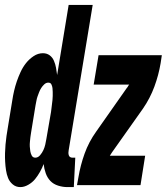

<svg xmlns="http://www.w3.org/2000/svg" viewBox="-42 -755 680 783"><path d="M41 8Q23 8 10 -3Q-3 -14 -9 -29Q-15 -44 -17.5 -61Q-20 -78 -21 -95.5Q-22 -113 -21.5 -130.5Q-21 -148 -19.5 -165.5Q-18 -183 -15.5 -200.5Q-13 -218 -10 -235L8 -345Q11 -365 15.5 -384.5Q20 -404 26.5 -423Q33 -442 42 -461.5Q51 -481 64 -497.5Q77 -514 95 -526Q113 -538 133 -538Q149 -538 160.5 -529.5Q172 -521 178 -507Q184 -493 186.5 -478.5Q189 -464 191 -449L238 -735H336L238 -142Q237 -137 237 -132Q237 -127 238.5 -122Q240 -117 244 -114.5Q248 -112 253 -112H265L259 8H233Q214 8 195 2Q176 -4 163.5 -17Q151 -30 144.5 -48.5Q138 -67 136 -86Q130 -70 121 -54Q112 -38 101 -24.5Q90 -11 73.5 -1.5Q57 8 41 8ZM102 -112Q113 -112 121.5 -122Q130 -132 135 -143Q140 -154 142.5 -165Q145 -176 147 -188L166 -298Q167 -306 168 -314Q169 -322 170 -330.5Q171 -339 172 -347Q173 -355 173 -363.5Q173 -372 173 -380Q173 -388 172 -396Q171 -404 167.5 -411Q164 -418 155 -418Q146 -418 138.5 -411Q131 -404 126 -396Q121 -388 117.5 -379Q114 -370 111 -361.5Q108 -353 106.5 -344Q105 -335 103 -326L85 -216Q83 -206 82 -196Q81 -186 80 -176.5Q79 -167 79.5 -157.5Q80 -148 81.5 -138.5Q83 -129 87.5 -120.5Q92 -112 102 -112ZM272 0 278 -33Q286 -81 303 -128.5Q320 -176 350 -218L475 -396Q478 -399 480 -403Q482 -407 485 -410H340L360 -530H618L613 -497Q605 -449 587.5 -401.5Q570 -354 541 -312L415 -134Q413 -131 410.5 -127Q408 -123 406 -120Q406 -120 406 -120Q406 -120 406 -120H550L531 0Z"/></svg>

Font: Iosevka Curly Heavy Extended
Style: Italic
Weight: 900
Width: 7
Italic angle: -9°
Monospace: yes
Designer: Belleve Invis
Foundry: Belleve Invis
Version: Version 11.1.0; ttfautohint (v1.8.3)